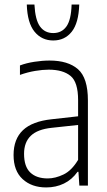

<svg xmlns="http://www.w3.org/2000/svg" viewBox="-20 -814 470 842"><path d="M182.5 8Q119 8 79.2 -28.5Q39.5 -65 39.5 -134Q39.5 -204 80.5 -243Q121.5 -282 206.5 -291L322.5 -304V-375Q322.5 -454 289.2 -481.2Q256 -508.5 193.5 -508.5Q167 -508.5 134 -503Q101 -497.5 67.5 -485.5V-527Q95 -537.5 130.5 -543Q166 -548.5 197 -548.5Q278.5 -548.5 322 -510.5Q365.5 -472.5 365.5 -373.5V0H328L324 -60.5H320Q295.5 -26 260.2 -9Q225 8 182.5 8ZM85.5 -139.5Q85.5 -83.5 112.8 -57.5Q140 -31.5 189.5 -31.5Q222.5 -31.5 258.5 -48.8Q294.5 -66 322.5 -113V-266L207 -253.5Q144.5 -247 115 -218.5Q85.5 -190 85.5 -139.5ZM213.5 -636.5Q163 -636.5 131.5 -675Q100 -713.5 97.5 -794H131Q134.5 -726.5 155.5 -697.8Q176.5 -669 213.5 -669Q250.5 -669 271.2 -697.8Q292 -726.5 294 -794H327.5Q325 -713 294.5 -674.8Q264 -636.5 213.5 -636.5Z"/></svg>

Font: Encode Sans Condensed Condensed ExtraLight
Style: Regular
Weight: 200
Width: 3
Designer: Multiple Designers
Foundry: Impallari Type
Version: Version 3.000; ttfautohint (v1.8.3) -l 8 -r 50 -G 200 -x 14 